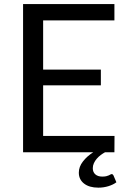

<svg xmlns="http://www.w3.org/2000/svg" viewBox="-20 -736 618 928"><path d="M542.5 145Q527.5 156.5 504.2 163.8Q481 171 455.5 171Q411.5 171 386.2 151.2Q361 131.5 361 98.5Q361 70 380.8 44.5Q400.5 19 430.5 0H91.5V-716.5H533V-637.5H188.5V-399.5H467.5V-323.5H188.5V-79H533.5L533 0H487.5Q477.5 5.5 467 13.2Q456.5 21 448 30.8Q439.5 40.5 434 52.2Q428.5 64 428.5 77Q428.5 96 440.8 106.8Q453 117.5 474 117.5Q485.5 117.5 493 115.8Q500.5 114 505.5 111.8Q510.5 109.5 513.8 107.5Q517 105.5 519.5 105.5Q523 105.5 525.2 107.5Q527.5 109.5 528.5 112Z"/></svg>

Font: Lato
Style: Regular
Weight: 400
Designer: Lukasz Dziedzic with Adam Twardoch and Botio Nikoltchev
Foundry: tyPoland Lukasz Dziedzic
Version: Version 2.015; 2015-08-06; http://www.latofonts.com/